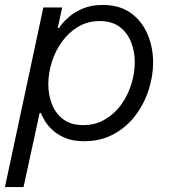

<svg xmlns="http://www.w3.org/2000/svg" viewBox="-31 -560 688 775"><path d="M-11 195 144 -530H220L202 -447H207Q207 -447 217.5 -461Q228 -475 249.5 -493.5Q271 -512 304.5 -526Q338 -540 384 -540Q452 -540 497 -507.5Q542 -475 564.5 -422Q587 -369 587 -308Q587 -252 568.5 -195.5Q550 -139 514.5 -92.5Q479 -46 427 -18Q375 10 309 10Q263 10 231.5 -3.5Q200 -17 180 -36Q160 -55 149 -74Q138 -93 134 -104H129L64 195ZM164 -220Q164 -176 179 -138.5Q194 -101 225 -78Q256 -55 305 -55Q354 -55 393 -78Q432 -101 458.5 -138Q485 -175 499 -220Q513 -265 513 -309Q513 -353 498 -390.5Q483 -428 452 -451.5Q421 -475 371 -475Q323 -475 284.5 -452Q246 -429 219 -391.5Q192 -354 178 -309Q164 -264 164 -220Z"/></svg>

Font: Be Vietnam Pro Light
Style: Italic
Weight: 300
Italic angle: -12°
Designer: Lam Bao, Tony Le, Vietanh Nguyen
Foundry: Yellow Type Foundry
Version: Version 1.002; ttfautohint (v1.8.3)